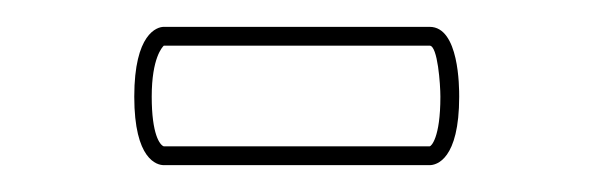

<svg xmlns="http://www.w3.org/2000/svg" viewBox="-20 -555 442 143"><path d="M308 -483C308 -452 301 -446 300 -446H102C99 -447 93 -455 93 -483C93 -512 101 -520 102 -521H300C306 -521 308 -492 308 -483ZM300 -432C305 -432 322 -436 322 -483C322 -490 322 -535 300 -535H102C97 -535 80 -530 80 -483C80 -436 97 -432 102 -432Z"/></svg>

Font: Platiipus Light
Style: Light
Weight: 400
Version: Version 001.000